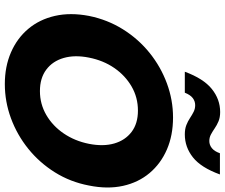

<svg xmlns="http://www.w3.org/2000/svg" viewBox="-90 -858 954 815"><g transform="rotate(90 387.5 -450.0)"><path d="M336 7Q262 7 202 -19Q142 -45 102 -92.5Q62 -140 47 -205.5Q32 -271 47 -350Q63 -429 104 -494.5Q145 -560 204 -607.5Q263 -655 333.5 -681Q404 -707 478 -707Q554 -707 614 -681Q674 -655 714 -607.5Q754 -560 768.5 -494.5Q783 -429 767 -350Q752 -271 711 -205.5Q670 -140 611 -92.5Q552 -45 481.5 -19Q411 7 336 7ZM366 -142Q421 -142 467.5 -169Q514 -196 546 -243Q578 -290 590 -350Q602 -411 588.5 -457.5Q575 -504 539.5 -531Q504 -558 449 -558Q393 -558 346.5 -531Q300 -504 268 -457.5Q236 -411 224 -350Q212 -290 225.5 -243Q239 -196 275 -169Q311 -142 366 -142ZM284 -757Q313 -836 357 -871.5Q401 -907 455 -907Q478 -907 494.5 -900Q511 -893 524 -884Q537 -875 550 -868Q563 -861 578 -861Q595 -861 608.5 -872Q622 -883 630 -906H720Q691 -826 647.5 -791.5Q604 -757 550 -757Q527 -757 510.5 -763.5Q494 -770 480.5 -779Q467 -788 454 -794.5Q441 -801 426 -801Q409 -801 395.5 -790.5Q382 -780 373 -757Z"/></g></svg>

Font: Albert Sans Black
Style: Italic
Weight: 900
Italic angle: -11.25°
Designer: Andreas Rasmussen
Foundry: a.Foundry
Version: Version 1.025